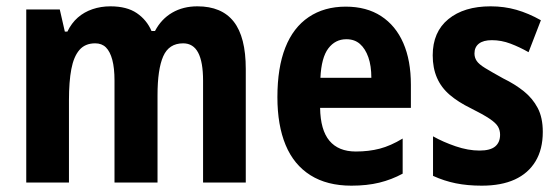

<svg xmlns="http://www.w3.org/2000/svg" viewBox="-20 -577 1766 607"><path d="M604 -557Q681 -557 719 -508.5Q757 -460 757 -359V0H622V-322Q622 -381 606.5 -410.5Q591 -440 559 -440Q514 -440 496 -399Q478 -358 478 -276V0H342V-322Q342 -362 335 -388Q328 -414 315 -427Q302 -440 281 -440Q249 -440 231 -419Q213 -398 205.5 -358.5Q198 -319 198 -260V0H63V-547H169L185 -477H193Q206 -504 226 -521.5Q246 -539 272.5 -548Q299 -557 329 -557Q381 -557 412.5 -535.5Q444 -514 459 -479H470Q490 -517 524.5 -537Q559 -557 604 -557Z M1073 -556Q1139 -556 1185 -526Q1231 -496 1255 -441Q1279 -386 1279 -309V-236H992Q993 -166 1021.5 -132Q1050 -98 1105 -98Q1146 -98 1180.5 -107Q1215 -116 1253 -139V-28Q1218 -9 1179 0.5Q1140 10 1091 10Q1014 10 961.5 -23Q909 -56 883 -118.5Q857 -181 857 -270Q857 -363 882 -426.5Q907 -490 956 -523Q1005 -556 1073 -556ZM1075 -453Q1040 -453 1018 -424Q996 -395 993 -331H1154Q1154 -369 1144.5 -396Q1135 -423 1118 -438Q1101 -453 1075 -453Z M1696 -160Q1696 -105 1673 -67Q1650 -29 1607.5 -9.5Q1565 10 1503 10Q1458 10 1421 2.5Q1384 -5 1349 -21V-146Q1381 -128 1420.5 -114.5Q1460 -101 1496 -101Q1530 -101 1545.5 -114Q1561 -127 1561 -151Q1561 -165 1554.5 -176.5Q1548 -188 1528 -201.5Q1508 -215 1468 -235Q1429 -254 1402 -277Q1375 -300 1361.5 -331Q1348 -362 1348 -402Q1348 -476 1397.5 -516.5Q1447 -557 1531 -557Q1574 -557 1612.5 -546Q1651 -535 1690 -513L1651 -412Q1623 -428 1594 -439Q1565 -450 1535 -450Q1508 -450 1494 -439Q1480 -428 1480 -408Q1480 -395 1487 -384.5Q1494 -374 1513.5 -362Q1533 -350 1571 -329Q1608 -311 1636 -288.5Q1664 -266 1680 -235.5Q1696 -205 1696 -160Z"/></svg>

Font: Noto Sans Condensed
Style: Regular
Weight: 400
Width: 3
Version: Version 2.013